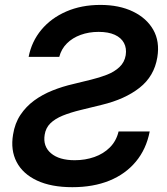

<svg xmlns="http://www.w3.org/2000/svg" viewBox="-20 -758 688 789"><path d="M277.3 11.2Q190.4 11.2 132.1 -16.1Q73.7 -43.5 48.3 -92.3Q22.9 -141.1 33.7 -205.1Q41 -251.5 64 -285.9Q86.9 -320.3 120.6 -345Q154.3 -369.6 195.8 -386.2Q237.3 -402.8 282.7 -413.1L354.5 -430.7Q388.7 -439 419.4 -450.9Q450.2 -462.9 470.9 -482.4Q491.7 -502 496.6 -531.2Q501 -559.6 489.5 -581.3Q478 -603 451.7 -615Q425.3 -627 385.3 -627Q345.2 -627 311.5 -614.7Q277.8 -602.5 254.9 -579.6Q231.9 -556.6 223.6 -524.4H97.7Q109.9 -587.4 149.9 -635.5Q189.9 -683.6 252.2 -710.7Q314.5 -737.8 392.6 -737.8Q469.7 -737.8 526.1 -710.7Q582.5 -683.6 609.9 -635.5Q637.2 -587.4 626.5 -522.5Q613.8 -444.8 553.7 -397.5Q493.7 -350.1 397.9 -327.1L312.5 -306.2Q270 -295.9 238 -283Q206.1 -270 187 -251.2Q168 -232.4 163.6 -204.6Q155.8 -156.7 189.5 -128.2Q223.1 -99.6 287.1 -99.6Q330.1 -99.6 367.7 -112.8Q405.3 -126 431.6 -152.3Q458 -178.7 467.3 -217.8H595.2Q581.1 -145 538.3 -93.8Q495.6 -42.5 429.4 -15.6Q363.3 11.2 277.3 11.2Z"/></svg>

Font: Inter 17pt SemiBold
Style: Italic
Weight: 600
Italic angle: -9.3988°
Version: Version 4.001;git-66647c0bb